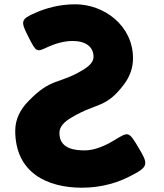

<svg xmlns="http://www.w3.org/2000/svg" viewBox="-20 -860 763 895"><path d="M331 -840C256 -840 192 -821 147 -801C74 -770 76 -760 113 -687C150 -614 151 -617 203 -641C234 -655 276 -669 318 -669C382 -669 416 -640 416 -595C416 -572 397 -552 365 -533C254 -466 219 -499 113 -389C76 -352 51 -305 51 -251C51 -54 201 15 362 15C459 15 536 -12 589 -40C675 -83 671 -96 625 -173C579 -250 579 -246 512 -206C473 -182 422 -159 376 -159C335 -159 257 -163 257 -240C257 -270 279 -292 313 -312C434 -384 473 -353 559 -468C586 -504 600 -545 600 -588C600 -742 464 -840 331 -840Z"/></svg>

Font: Hussar Print
Style: Bold
Weight: 700
Foundry: Cannot Into Space Fonts
Version: Version 2.00